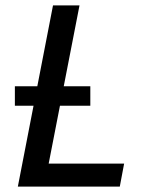

<svg xmlns="http://www.w3.org/2000/svg" viewBox="-20 -690 590 710"><path d="M46 0 176 -670H274L160 -85H439L423 0ZM314 -299H35V-371H314Z"/></svg>

Font: Lode Dark Term
Style: Bold Italic
Weight: 700
Italic angle: -11°
Monospace: yes
Designer: Belleve Invis
Foundry: Belleve Invis
Version: Version 29.2.0